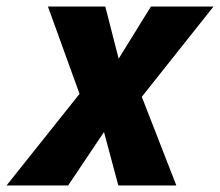

<svg xmlns="http://www.w3.org/2000/svg" viewBox="-71 -569 675 589"><path d="M-51 0 173 -281 76 -549H252L293 -389L392 -549H584L364 -272L470 0H292L248 -164L138 0Z"/></svg>

Font: Noto Sans Display Extra
Style: Italic
Weight: 800
Italic angle: -12°
Designer: Monotype Design Team
Foundry: Monotype Imaging Inc.
Version: Version 1.900